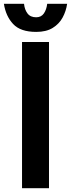

<svg xmlns="http://www.w3.org/2000/svg" viewBox="-46 -991 373 1011"><path d="M70 0V-770H212V0ZM144.5 -823Q62 -823 23.2 -864.5Q-15.5 -906 -25.5 -971H80.5Q83.5 -940.5 98.8 -920.2Q114 -900 144.5 -900Q171 -900 185 -920.2Q199 -940.5 202.5 -971H307.5Q302 -932.5 283.8 -898.8Q265.5 -865 231.5 -844Q197.5 -823 144.5 -823Z"/></svg>

Font: Junction
Style: Bold
Weight: 700
Designer: Caroline Hadilaksono
Foundry: Caroline Hadilaksono, Tyler Finck, The League of Moveable Type
Version: Version 2.000; ttfautohint (v1.8.3)